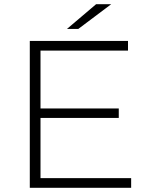

<svg xmlns="http://www.w3.org/2000/svg" viewBox="-20 -895 709 915"><path d="M122 0V-700H590V-654H173V-378H546V-333H173V-46H605V0ZM299 -757 438 -875H510L353 -757Z"/></svg>

Font: Montserrat Light
Style: Regular
Weight: 300
Designer: Julieta Ulanovsky
Foundry: Julieta Ulanovsky
Version: Version 9.000; ttfautohint (v1.8.4.7-5d5b)